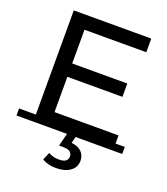

<svg xmlns="http://www.w3.org/2000/svg" viewBox="-165 -813 1001 1150"><g transform="rotate(20 335.0 -238.0)"><path d="M196 -398H556V-313H196ZM205 -88H613V-1H105V-700H599V-613H205ZM-2 -36H672V9H-2ZM327 224Q301 224 279 218.5Q257 213 238 202L259 153Q275 162 291.5 166Q308 170 327 170Q356 170 369.5 159.5Q383 149 383 130Q383 112 369.5 101.5Q356 91 326 91H299L324 -7H379L364 50Q407 54 429 77Q451 100 451 133Q451 175 417 199.5Q383 224 327 224Z"/></g></svg>

Font: Montserrat Underline Thin Medium
Style: Regular
Weight: 500
Version: Version 9.000